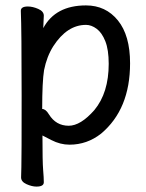

<svg xmlns="http://www.w3.org/2000/svg" viewBox="-20 -512 540 710"><path d="M115 178Q98 178 78 169Q58 160 58 144Q58 132 59 106Q60 80 60 -157Q60 -403 57 -472Q57 -488 83 -488Q101 -488 121.5 -479Q142 -470 142 -454Q142 -448 141 -432Q140 -420 140 -408Q185 -492 298 -492Q371 -492 416 -436.5Q461 -381 461 -278Q461 -108 354 -18Q302 23 237 23Q203 23 170 6L137 -11Q137 87 139.5 116Q142 145 142 162Q142 178 115 178ZM234 -47Q278 -47 329 -105Q382 -169 382 -276Q382 -328 369.5 -359.5Q357 -391 337.5 -405.5Q318 -420 298 -420Q228 -420 177 -341Q153 -303 143 -253Q136 -210 136 -109Q149 -109 161 -89Q187 -47 234 -47Z"/></svg>

Font: LXGW WenKai Mono TC
Style: Bold
Weight: 700
Designer: LXGW / Fontworks Inc.
Foundry: LXGW / Fontworks Inc.
Version: Version 1.330